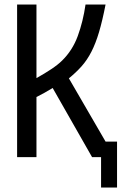

<svg xmlns="http://www.w3.org/2000/svg" viewBox="-20 -714 540 853"><path d="M142 -16H56V-694H142V-367Q178 -387 208 -407Q238 -427 256 -445Q302 -490 325.5 -554Q349 -618 360 -694H449Q435 -622 420 -571.5Q405 -521 386 -484Q367 -447 342.5 -419.5Q318 -392 286 -366L449 -85H500V119H429V-16H389L214 -323Q196 -312 178 -302Q160 -292 142 -283Z"/></svg>

Font: D2Coding
Style: Regular
Weight: 400
Monospace: yes
Designer: Yong-Rak Park; Jeong-Hwan Yoon; Sang-Min Lee;
Foundry: NHN Corporation
Version: Version 1.3.2; Build 20180524